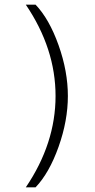

<svg xmlns="http://www.w3.org/2000/svg" viewBox="-20 -665 408 826"><path d="M91 141Q219 -48 219 -252Q219 -456 91 -645H133Q192 -583 232 -470.5Q272 -358 272 -252Q272 -146 232 -33.5Q192 79 133 141Z"/></svg>

Font: Tajawal Light
Style: Regular
Weight: 300
Designer: Boutros Fonts
Foundry: Created by Boutros International 2017
Version: Version 1.700